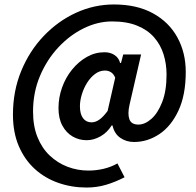

<svg xmlns="http://www.w3.org/2000/svg" viewBox="-20 -676 880 860"><path d="M368 164Q301 164 241 143Q181 122 135.5 80.5Q90 39 64 -22Q38 -83 38 -163Q38 -268 75 -358Q112 -448 176 -515Q240 -582 321 -619Q402 -656 490 -656Q593 -656 665 -616.5Q737 -577 774.5 -508.5Q812 -440 812 -354Q812 -251 779.5 -181Q747 -111 694 -75.5Q641 -40 580 -40Q546 -40 519 -58.5Q492 -77 484 -114H480Q461 -83 430.5 -65.5Q400 -48 368 -48Q334 -48 305.5 -64.5Q277 -81 259.5 -113Q242 -145 242 -192Q242 -239 258 -284Q274 -329 303 -364.5Q332 -400 369 -421Q406 -442 448 -442Q474 -442 493 -429.5Q512 -417 518 -394H522L532 -432H612L560 -206Q551 -166 559.5 -142Q568 -118 600 -118Q629 -118 658 -143.5Q687 -169 706.5 -219Q726 -269 726 -342Q726 -390 712.5 -433Q699 -476 670 -509Q641 -542 594.5 -561Q548 -580 482 -580Q418 -580 355.5 -549.5Q293 -519 241.5 -464Q190 -409 159 -335.5Q128 -262 128 -176Q128 -111 148 -61.5Q168 -12 203 21Q238 54 282.5 71Q327 88 376 88Q411 88 444.5 80Q478 72 506 56L538 118Q495 140 454 152Q413 164 368 164ZM390 -128Q408 -128 425.5 -140.5Q443 -153 462 -179L496 -328Q489 -345 477 -352.5Q465 -360 450 -360Q426 -360 405.5 -344.5Q385 -329 370 -305Q355 -281 346.5 -253Q338 -225 338 -200Q338 -165 352 -146.5Q366 -128 390 -128Z"/></svg>

Font: Source Sans 3 SemiBold
Style: Italic
Weight: 600
Italic angle: -11°
Designer: Paul D. Hunt
Foundry: Adobe
Version: Version 3.046;hotconv 1.0.118;makeotfexe 2.5.65603